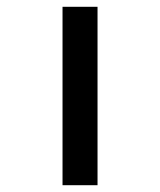

<svg xmlns="http://www.w3.org/2000/svg" viewBox="-20 -545 470 565"><path d="M164 0V-525H267V0Z"/></svg>

Font: Lexend Peta
Style: Regular
Weight: 400
Designer: Bonnie Shaver-Troup, Thomas Jockin
Foundry: Lexend
Version: Version 1.007